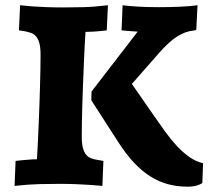

<svg xmlns="http://www.w3.org/2000/svg" viewBox="-20 -702 801 728"><path d="M56.2 -682.1Q77.6 -679.7 103.5 -677.7Q125.5 -676.3 155.3 -675Q185.1 -673.8 220.2 -673.8Q253.9 -673.8 295.2 -674.8Q336.4 -675.8 389.2 -682.1L384.8 -586.9Q372.1 -585.4 358.4 -584Q346.7 -583 332.5 -582Q318.4 -581.1 304.2 -581.1Q302.2 -552.2 300.5 -517.8Q298.8 -483.4 297.4 -446.5Q295.9 -409.7 294.4 -372.3Q293 -335 292 -300.5Q291 -266.1 290.5 -236.3Q290 -206.5 290 -185.1Q290 -157.7 294.4 -141.1Q298.8 -124.5 306.9 -115Q314.9 -105.5 326.7 -101.3Q338.4 -97.2 353 -95.2L372.1 -91.8L368.2 2.9Q346.2 1 320.3 -1Q297.9 -2.4 268.3 -3.7Q238.8 -4.9 204.1 -4.9Q170.4 -4.9 129.2 -3.9Q87.9 -2.9 35.2 2.9L39.1 -91.8Q51.8 -93.3 65.4 -94.7Q77.1 -95.7 91.6 -96.9Q106 -98.1 120.1 -98.1Q122.1 -126.5 123.5 -160.9Q125 -195.3 126.7 -232.2Q128.4 -269 129.6 -306.6Q130.9 -344.2 131.8 -378.7Q132.8 -413.1 133.3 -442.9Q133.8 -472.7 133.8 -494.1Q133.8 -521 129.4 -537.6Q125 -554.2 116.9 -563.7Q108.9 -573.2 97.2 -577.4Q85.4 -581.5 70.8 -584L51.8 -586.9ZM444.8 -682.1Q466.8 -679.2 502 -677Q537.1 -674.8 583 -674.8Q623 -674.8 661.6 -676.5Q700.2 -678.2 729 -682.1L724.1 -587.9L711.9 -585.9Q682.6 -583 651.9 -563.7Q621.1 -544.4 583 -501L480 -383.8L561 -267.1Q583 -235.4 604.7 -205.1Q626.5 -174.8 649.4 -149.9Q672.4 -125 697 -107.4Q721.7 -89.8 750 -83L747.1 -7.8Q733.4 0.5 719.5 3.2Q705.6 5.9 691.9 5.9Q652.8 5.9 617.7 -3.4Q582.5 -12.7 550.3 -33Q518.1 -53.2 488 -85.2Q458 -117.2 429.2 -162.1L326.2 -321.8L327.1 -355L502 -582Q492.2 -583 481.7 -583.5Q471.2 -584 461.9 -585Q451.2 -585.9 440.9 -586.9Z"/></svg>

Font: Simonetta
Style: Black
Weight: 900
Designer: Gayaneh Bagdasaryan
Foundry: Brownfox
Version: Version 1.002